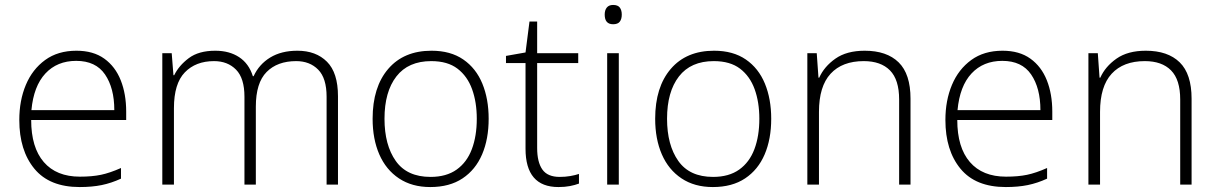

<svg xmlns="http://www.w3.org/2000/svg" viewBox="-20 -746 4919 776"><path d="M289 -541Q357 -541 401.5 -509Q446 -477 468 -421.5Q490 -366 490 -295V-261H106Q106 -150 157 -91Q208 -32 303 -32Q352 -32 388 -39.5Q424 -47 469 -67V-24Q430 -6 391 2Q352 10 302 10Q180 10 119 -64Q58 -138 58 -261Q58 -340 84.5 -403Q111 -466 162.5 -503.5Q214 -541 289 -541ZM288 -500Q211 -500 163.5 -449Q116 -398 107 -301H442Q442 -390 404.5 -445Q367 -500 288 -500Z M1182 -541Q1257 -541 1301.5 -496.5Q1346 -452 1346 -357V0H1300V-355Q1300 -430 1266 -464.5Q1232 -499 1177 -499Q1101 -499 1057.5 -455Q1014 -411 1014 -315V0H968V-355Q968 -430 934 -464.5Q900 -499 845 -499Q771 -499 727 -453.5Q683 -408 683 -309V0H636V-531H674L681 -442H684Q703 -481 743 -511Q783 -541 850 -541Q907 -541 946.5 -515Q986 -489 1002 -438H1005Q1027 -486 1072 -513.5Q1117 -541 1182 -541Z M1955 -266Q1955 -184 1928.5 -122Q1902 -60 1849.5 -25Q1797 10 1719 10Q1645 10 1592.5 -25Q1540 -60 1513 -122Q1486 -184 1486 -266Q1486 -394 1549 -467.5Q1612 -541 1724 -541Q1801 -541 1852.5 -505.5Q1904 -470 1929.5 -408Q1955 -346 1955 -266ZM1534 -266Q1534 -160 1579.5 -95.5Q1625 -31 1720 -31Q1784 -31 1825.5 -60.5Q1867 -90 1887 -143Q1907 -196 1907 -266Q1907 -333 1888 -385.5Q1869 -438 1829 -468.5Q1789 -499 1723 -499Q1630 -499 1582 -437Q1534 -375 1534 -266Z M2242 -31Q2265 -31 2285 -34.5Q2305 -38 2320 -43V-4Q2304 2 2283.5 6Q2263 10 2237 10Q2104 10 2104 -145V-491H2025V-520L2104 -534L2120 -659H2151V-531H2317V-491H2151V-148Q2151 -91 2172 -61Q2193 -31 2242 -31Z M2458 -726Q2477 -726 2485 -715.5Q2493 -705 2493 -687Q2493 -669 2485 -658.5Q2477 -648 2458 -648Q2424 -648 2424 -687Q2424 -705 2432.5 -715.5Q2441 -726 2458 -726ZM2481 -531V0H2434V-531Z M3097 -266Q3097 -184 3070.5 -122Q3044 -60 2991.5 -25Q2939 10 2861 10Q2787 10 2734.5 -25Q2682 -60 2655 -122Q2628 -184 2628 -266Q2628 -394 2691 -467.5Q2754 -541 2866 -541Q2943 -541 2994.5 -505.5Q3046 -470 3071.5 -408Q3097 -346 3097 -266ZM2676 -266Q2676 -160 2721.5 -95.5Q2767 -31 2862 -31Q2926 -31 2967.5 -60.5Q3009 -90 3029 -143Q3049 -196 3049 -266Q3049 -333 3030 -385.5Q3011 -438 2971 -468.5Q2931 -499 2865 -499Q2772 -499 2724 -437Q2676 -375 2676 -266Z M3475 -541Q3564 -541 3612 -494Q3660 -447 3660 -347V0H3614V-344Q3614 -424 3577 -461.5Q3540 -499 3471 -499Q3384 -499 3337 -448Q3290 -397 3290 -294V0H3243V-531H3281L3288 -432H3291Q3311 -477 3356.5 -509Q3402 -541 3475 -541Z M4032 -541Q4100 -541 4144.5 -509Q4189 -477 4211 -421.5Q4233 -366 4233 -295V-261H3849Q3849 -150 3900 -91Q3951 -32 4046 -32Q4095 -32 4131 -39.5Q4167 -47 4212 -67V-24Q4173 -6 4134 2Q4095 10 4045 10Q3923 10 3862 -64Q3801 -138 3801 -261Q3801 -340 3827.5 -403Q3854 -466 3905.5 -503.5Q3957 -541 4032 -541ZM4031 -500Q3954 -500 3906.5 -449Q3859 -398 3850 -301H4185Q4185 -390 4147.5 -445Q4110 -500 4031 -500Z M4611 -541Q4700 -541 4748 -494Q4796 -447 4796 -347V0H4750V-344Q4750 -424 4713 -461.5Q4676 -499 4607 -499Q4520 -499 4473 -448Q4426 -397 4426 -294V0H4379V-531H4417L4424 -432H4427Q4447 -477 4492.5 -509Q4538 -541 4611 -541Z"/></svg>

Font: Noto Kufi Arabic ExtraLight
Style: Regular
Weight: 200
Designer: Monotype Design Team, David Williams, Khaled Hosny
Foundry: Google LLC
Version: Version 2.109; ttfautohint (v1.8.4.7-5d5b)